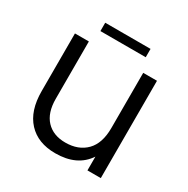

<svg xmlns="http://www.w3.org/2000/svg" viewBox="-189 -1020 1172 1196"><g transform="rotate(30 397.0 -422.0)"><path d="M689 -700H590V-303C590 -229.7 571.7 -174.3 535 -137C498.3 -99.7 448.7 -81 386 -81C328 -81 282.3 -98.7 249 -134C215.7 -169.3 199 -220.7 199 -288V-700H99V-285C99 -191 122.5 -118.7 169.5 -68C216.5 -17.3 281.7 8 365 8C469.7 8 545.7 -27.7 593 -99V0H689ZM229 -852V-792H555V-852Z"/></g></svg>

Font: ICO Headline
Style: Regular
Weight: 500
Designer: Julieta Ulanovsky
Foundry: Julieta Ulanovsky
Version: Version 7.200